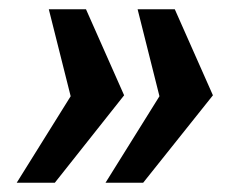

<svg xmlns="http://www.w3.org/2000/svg" viewBox="-20 -524 524 413"><path d="M207 -131 323 -317 276 -504H356L438 -319L288 -131ZM16 -131 132 -317 85 -504H165L247 -319L98 -131Z"/></svg>

Font: Sansita Swashed Light
Style: Regular
Weight: 300
Designer: Pablo Cosgaya
Foundry: Omnibus-Type
Version: Version 1.003